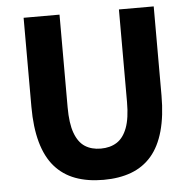

<svg xmlns="http://www.w3.org/2000/svg" viewBox="-53 -796 861 863"><g transform="rotate(-5 377.5 -364.5)"><path d="M380 14Q308 14 253 -6.5Q198 -27 160.5 -70Q123 -113 104 -181Q85 -249 85 -341V-743H247V-325Q247 -252 263 -208.5Q279 -165 308.5 -146Q338 -127 380 -127Q422 -127 452 -146Q482 -165 498.5 -208.5Q515 -252 515 -325V-743H672V-341Q672 -249 653 -181Q634 -113 597 -70Q560 -27 505.5 -6.5Q451 14 380 14Z"/></g></svg>

Font: Noto Sans KR ExtraBold
Style: Regular
Weight: 800
Designer: Ryoko NISHIZUKA  (kana, bopomofo & ideographs); Paul D. Hunt (Latin, Greek & Cyrillic); Sandoll Communications , Soo-you
Foundry: Adobe
Version: Version 2.004-H2;hotconv 1.0.118;makeotfexe 2.5.65603